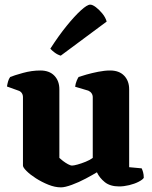

<svg xmlns="http://www.w3.org/2000/svg" viewBox="-20 -804 657 828"><path d="M243 4Q217 4 188.5 -7.5Q160 -19 135 -35Q110 -51 94.5 -66.5Q79 -82 79 -90V-385Q79 -395 74 -402.5Q69 -410 60 -413L10 -431Q12 -443 15 -453.5Q18 -464 24 -472Q41 -479 79 -489.5Q117 -500 154 -500Q193 -500 214.5 -477.5Q236 -455 236 -419V-123Q241 -118 251.5 -110Q262 -102 273 -96Q284 -90 291 -90Q298 -90 314.5 -94.5Q331 -99 349.5 -106.5Q368 -114 380 -123V-385Q380 -394 375 -401.5Q370 -409 361 -413L304 -430Q306 -445 311 -456.5Q316 -468 319 -472Q330 -476 353 -482.5Q376 -489 403.5 -494.5Q431 -500 455 -500Q494 -500 515.5 -477.5Q537 -455 537 -419V-83L591 -78Q594 -72 597 -61.5Q600 -51 600 -37Q595 -29 577.5 -20Q560 -11 537 -5.5Q514 0 494 0Q455 0 432 -18.5Q409 -37 398 -61Q380 -50 350 -34Q320 -18 290 -7Q260 4 243 4ZM242 -564Q228 -568 215.5 -577.5Q203 -587 197 -594Q233 -650 267.5 -692.5Q302 -735 329 -759.5Q356 -784 369 -784Q379 -784 393.5 -773Q408 -762 421.5 -745.5Q435 -729 440 -711Z"/></svg>

Font: Texturina Medium 12pt ExtraBold
Style: Regular
Weight: 800
Version: Version 1.002